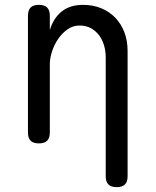

<svg xmlns="http://www.w3.org/2000/svg" viewBox="-20 -580 640 790"><path d="M185 -316V-35Q185 -12 174 -1Q163 10 140 10Q117 10 106 -1Q95 -12 95 -35V-515Q95 -538 106 -549Q117 -560 140 -560Q163 -560 174 -549Q185 -538 185 -515V-456Q199 -504 233 -532Q267 -560 322 -560Q362 -560 395.5 -546.5Q429 -533 453.5 -508Q478 -483 491.5 -448Q505 -413 505 -370V145Q505 168 494 179Q483 190 460 190Q437 190 426 179Q415 168 415 145V-344Q415 -370 408 -393.5Q401 -417 387.5 -435Q374 -453 354 -464Q334 -475 307 -475Q280 -475 257.5 -459Q235 -443 219 -419.5Q203 -396 194 -368Q185 -340 185 -316Z"/></svg>

Font: Maple Mono NF CN
Style: Regular
Weight: 400
Monospace: yes
Designer: subframe7536
Version: Version 7.000